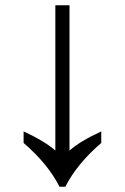

<svg xmlns="http://www.w3.org/2000/svg" viewBox="-20 -712 476 732"><path d="M207 0Q163 -87 70 -167V-211Q152 -173 191 -138V-692H245V-138Q284 -173 366 -211V-167Q273 -87 229 0Z"/></svg>

Font: sinhala25
Style: Book
Weight: 400
Designer: Jelle Bosma - Monotype Design Team
Foundry: Monotype Imaging Inc.
Version: Version 2.003